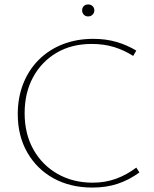

<svg xmlns="http://www.w3.org/2000/svg" viewBox="-20 -839 694 865"><path d="M396 6Q297 6 221.5 -35.5Q146 -77 103 -152Q60 -227 60 -325Q60 -399 84.5 -461.5Q109 -524 154.5 -569.5Q200 -615 262.5 -639.5Q325 -664 400 -664Q457 -664 505 -650Q553 -636 594 -611L580 -587Q539 -613 494 -627Q449 -641 393 -641Q302 -641 234.5 -601Q167 -561 129 -491Q91 -421 91 -329Q91 -236 130.5 -165.5Q170 -95 239.5 -55.5Q309 -16 398 -16Q455 -16 503.5 -34Q552 -52 594 -84L608 -62Q561 -28 510 -11Q459 6 396 6ZM377 -765Q365 -765 357.5 -773Q350 -781 350 -792Q350 -804 357.5 -811.5Q365 -819 377 -819Q389 -819 397 -811.5Q405 -804 405 -792Q405 -781 397 -773Q389 -765 377 -765Z"/></svg>

Font: Ysabeau Office Thin
Style: Regular
Weight: 250
Designer: Christian Thalmann (Catharsis Fonts)
Version: Version 2.001;gftools[0.9.30]; featfreeze: tnum,lnum,ss02